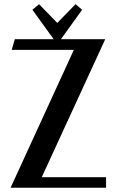

<svg xmlns="http://www.w3.org/2000/svg" viewBox="-20 -885 548 905"><path d="M328.1 -649.9H35.2L49.8 -700.2H232.9L132.8 -838.9L164.1 -865.2L250 -776.9L335.9 -865.2L367.2 -838.9L267.1 -700.2H476.1L176.8 -49.8H480V0H29.8Z"/></svg>

Font: Pfennig
Style: Bold
Weight: 700
Version: Version 20120410 ; ttfautohint (v0.8)